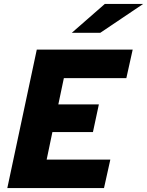

<svg xmlns="http://www.w3.org/2000/svg" viewBox="-20 -951 744 971"><path d="M17 0 166 -700H651L619 -556H303L275 -423H480L450 -283H245L216 -144H538L506 0ZM343 -785 510 -931H704L487 -785Z"/></svg>

Font: Red Hat Mono
Style: Italic
Weight: 300
Italic angle: -12°
Monospace: yes
Designer: Pentagram, MCKL
Foundry: Pentagram, MCKL
Version: Version 1.023